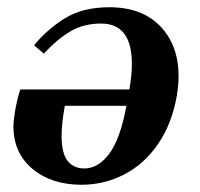

<svg xmlns="http://www.w3.org/2000/svg" viewBox="-20 -500 552 530"><path d="M17 -152Q17 -164 21 -190Q23 -205 30 -233L36 -253H337Q344 -291 344 -324Q344 -435 259 -435Q211 -435 174.5 -413.5Q138 -392 101 -352L74 -375Q111 -420 160 -450Q209 -480 282 -480Q372 -480 422.5 -427.5Q473 -375 473 -289Q473 -267 468 -235Q454 -157 416 -102Q378 -47 323 -18.5Q268 10 205 10Q122 10 69.5 -34Q17 -78 17 -152ZM329 -208H159Q150 -159 150 -126Q150 -77 166.5 -56Q183 -35 213 -35Q251 -35 281.5 -75.5Q312 -116 329 -208Z"/></svg>

Font: Philosopher
Style: Bold Italic
Weight: 700
Italic angle: -10°
Designer: Jovanny Lemonad
Foundry: Jovanny Lemonad
Version: Version 2.000